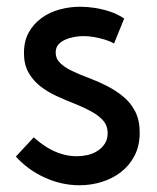

<svg xmlns="http://www.w3.org/2000/svg" viewBox="-20 -533 464 569"><path d="M318 -404 348 -478Q329 -491 306.5 -498.5Q284 -506 261.5 -509.5Q239 -513 217 -513Q187 -513 157 -505Q127 -497 103 -479.5Q79 -462 65 -436.5Q51 -411 51 -375Q51 -342 64.5 -318Q78 -294 100 -277Q122 -260 148.5 -248Q175 -236 201.5 -225.5Q228 -215 250 -203Q272 -191 285.5 -176Q299 -161 299 -138Q299 -120 290.5 -107Q282 -94 268.5 -85.5Q255 -77 239 -73.5Q223 -70 208 -70Q184 -70 161.5 -77Q139 -84 119 -96.5Q99 -109 80 -126L27 -69Q62 -30 112 -7Q162 16 216 16Q250 16 282 6Q314 -4 339 -23.5Q364 -43 379 -72Q394 -101 394 -140Q394 -177 380.5 -203Q367 -229 345 -247Q323 -265 296.5 -278.5Q270 -292 243 -302Q216 -312 194 -322.5Q172 -333 158.5 -346Q145 -359 145 -377Q145 -392 153 -401Q161 -410 173.5 -415.5Q186 -421 200 -423.5Q214 -426 227 -426Q244 -426 260 -423Q276 -420 291 -415.5Q306 -411 318 -404Z"/></svg>

Font: Advent Pro SemiBold
Style: Regular
Weight: 600
Designer: VivaRado, Andreas Kalpakidis
Foundry: VivaRado, Andreas Kalpakidis
Version: Version 3.000